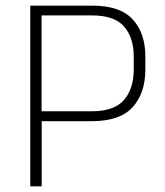

<svg xmlns="http://www.w3.org/2000/svg" viewBox="-20 -659 584 679"><path d="M305.5 -230.5H111.5V-265.5H304.5Q384 -265.5 418.5 -305.5Q453 -345.5 453 -414V-458Q453 -526 418.8 -565.2Q384.5 -604.5 305.5 -604.5H111V-639H307Q405 -639 449.5 -590.2Q494 -541.5 494 -459.5V-412.5Q494 -330 449.2 -280.2Q404.5 -230.5 305.5 -230.5ZM127.5 0H87V-639H127V-255.5L127.5 -237.5Z"/></svg>

Font: Anek Kannada ExtraLight
Style: Regular
Weight: 250
Version: Version 1.003